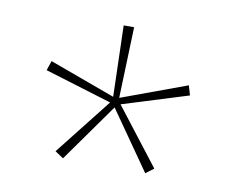

<svg xmlns="http://www.w3.org/2000/svg" viewBox="-50 -821 573 471"><g transform="rotate(10 236.5 -585.0)"><path d="M249 -759H223L228 -582L64 -642L56 -618L223 -567L112 -426L133 -412L236 -557L338 -411L358 -426L249 -567L413 -618L406 -642L243 -582Z"/></g></svg>

Font: Noto Sans Lao SemiCondensed Thin
Style: Regular
Weight: 100
Width: 4
Designer: Monotype Design Team
Foundry: Monotype Imaging Inc.
Version: Version 2.003